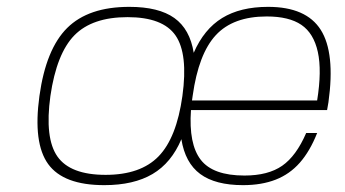

<svg xmlns="http://www.w3.org/2000/svg" viewBox="-20 -530 1005 560"><path d="M537 -209Q530 -110 565.5 -64Q601 -18 693 -18Q762 -18 803 -46.5Q844 -75 873 -142H905Q884 -89 854.5 -55.5Q825 -22 784 -6Q743 10 689 10Q608 10 564 -22.5Q520 -55 509 -124Q480 -55 425 -22.5Q370 10 284 10Q165 10 120.5 -51.5Q76 -113 95 -250Q114 -387 176 -448.5Q238 -510 357 -510Q443 -510 488.5 -477.5Q534 -445 545 -376Q575 -445 628 -477.5Q681 -510 762 -510Q873 -510 915.5 -443Q958 -376 938 -232L934 -209ZM127 -250Q110 -127 147.5 -73.5Q185 -20 288 -20Q390 -20 442.5 -74Q495 -128 512 -250Q529 -373 492 -426.5Q455 -480 352 -480Q249 -480 197 -427Q145 -374 127 -250ZM758 -482Q660 -482 609.5 -427.5Q559 -373 542 -251L540 -237H905Q919 -324 907 -378.5Q895 -433 859 -457.5Q823 -482 758 -482Z"/></svg>

Font: Fivo Sans Thin
Style: Regular
Weight: 250
Foundry: Alexander Slobzheninov
Version: 1.0